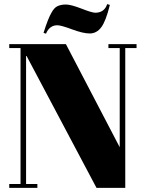

<svg xmlns="http://www.w3.org/2000/svg" viewBox="-20 -915 710 935"><path d="M645 -681C645 -681 645 -700 645 -700C645 -700 508 -700 508 -700C508 -700 508 -681 508 -681C508 -681 563 -681 563 -681C563 -681 563 -198 563 -198C563 -198 301 -700 301 -700C301 -700 25 -700 25 -700C25 -700 25 -681 25 -681C25 -681 80 -681 80 -681C80 -681 80 -19 80 -19C80 -19 25 -19 25 -19C25 -19 25 0 25 0C25 0 162 0 162 0C162 0 162 -19 162 -19C162 -19 107 -19 107 -19C107 -19 107 -647 107 -647C107 -647 450 0 450 0C450 0 590 0 590 0C590 0 590 -681 590 -681C590 -681 645 -681 645 -681ZM515 -891C515 -891 502 -895 502 -895C502 -895 502 -895 502 -895C493 -867 473 -853 444 -853C444 -853 444 -853 444 -853C433 -853 410 -860 377 -873C343 -886 318 -893 301 -893C284 -893 271 -890 260 -885C249 -880 239 -869 230 -852C220 -835 207 -803 192 -755C192 -755 204 -751 204 -751C204 -751 204 -751 204 -751C215 -778 234 -792 259 -792C259 -792 259 -792 259 -792C272 -792 296 -785 331 -772C366 -759 395 -752 417 -752C439 -752 458 -762 473 -782C488 -802 502 -838 515 -891Z"/></svg>

Font: Abril Fatface Utterance
Style: Regular
Weight: 500
Designer: Veronika Burian, Jos Scaglione
Foundry: TypeTogether
Version: ""